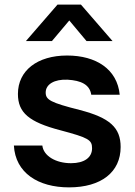

<svg xmlns="http://www.w3.org/2000/svg" viewBox="-20 -795 582 830"><path d="M278.5 15C417.5 15 501.5 -51 501.5 -159.5C501.5 -243.5 454.5 -286 325 -319.5C198.5 -351.5 177.5 -363.5 177.5 -395C177.5 -431 215.5 -453 272 -450.5C330.5 -447 368 -429.5 374.5 -385.5H497.5C487 -495.5 396 -555 270 -555C141.5 -555 57.5 -490 57.5 -389C57.5 -308 105 -267.5 240.5 -232C362.5 -199.5 378 -190.5 378 -154C378 -114 344.5 -89.5 287 -89.5C221 -89.5 168 -121 163 -166H40C46.5 -47.5 145 15 278.5 15ZM92 -617.5H204.5L279.5 -706.5L354 -617.5H466.5L330 -775H228.5Z"/></svg>

Font: Eudonet
Style: Bold
Weight: 700
Designer: Mikhail Sharanda
Foundry: Mikhail Sharanda
Version: Version 4.503;Glyphs 3.1.2 (3151)